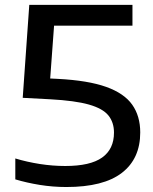

<svg xmlns="http://www.w3.org/2000/svg" viewBox="-20 -760 629 790"><path d="M253 9.5Q197.5 9.5 143.5 0.8Q89.5 -8 43 -22V-108Q91 -93.5 144 -85.2Q197 -77 248.5 -77Q351.5 -77 400.2 -111.8Q449 -146.5 449 -214.5Q449 -256.5 426 -285Q403 -313.5 345.8 -329.8Q288.5 -346 186.5 -351.5L73.5 -357.5L100.5 -740H525V-654.5H202.5L186.5 -437L218 -435.5Q342.5 -429 416.8 -402.5Q491 -376 524 -329.2Q557 -282.5 557 -215Q557 -107 481.5 -48.8Q406 9.5 253 9.5Z"/></svg>

Font: Encode Sans Exp Md
Style: Regular
Weight: 500
Width: 7
Designer: Multiple Designers
Foundry: Impallari Type
Version: Version 3.002; ttfautohint (v1.8.3) -l 8 -r 50 -G 200 -x 14 